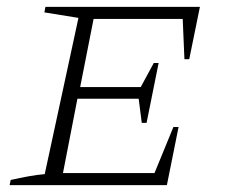

<svg xmlns="http://www.w3.org/2000/svg" viewBox="-20 -538 655 558"><path d="M8 0 11 -15Q38 -21 62.5 -25.5Q87 -30 110 -32L208 -486L109 -502L112 -518H561L530 -366H516L511 -483H252L213 -285H389L427 -355H441L406 -181H392L383 -251H205L163 -35H429L484 -169H499L465 0Z"/></svg>

Font: Piazzolla SC ExtraLight
Style: Italic
Weight: 200
Italic angle: -11.3°
Designer: Juan Pablo del Peral
Foundry: Huerta Tipografica
Version: Version 1.330